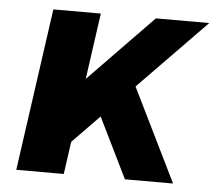

<svg xmlns="http://www.w3.org/2000/svg" viewBox="-44 -588 715 636"><g transform="rotate(5 313.5 -270.0)"><path d="M88.5 -168.8 449.3 -540H626.8L177.4 -79.3ZM108.4 -540H266.3L190.3 0H32.4ZM269.1 -254 392.2 -329.1 553.7 0H393.6Z"/></g></svg>

Font: Pathway Extreme 8pt Thin
Style: Italic
Weight: 100
Italic angle: -8°
Designer: Eduardo Rodriguez Tunni
Foundry: Eduardo Rodriguez Tunni
Version: Version 1.000